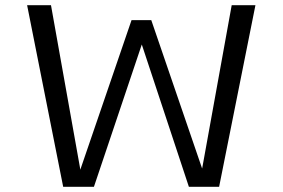

<svg xmlns="http://www.w3.org/2000/svg" viewBox="-20 -720 1090 740"><path d="M223.5 0 84.5 -700H176.5L288 -75.5L289.5 -66L487 -642.5H563L759 -70.5L760 -75.5L873 -700H964.5L824.5 0H708L526.5 -548.5L342 0Z"/></svg>

Font: League Mono Extended Light
Style: Regular
Weight: 300
Width: 9
Designer: Tyler Finck
Foundry: The League of Moveable Type / Tyler Finck
Version: Version 2.210